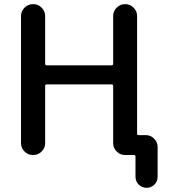

<svg xmlns="http://www.w3.org/2000/svg" viewBox="-20 -774 824 932"><path d="M141.6 -753.9Q165 -753.9 182.1 -736.8Q199.2 -719.7 199.2 -696.3V-464.8Q199.2 -457 207 -457H521.5Q529.3 -457 529.3 -464.8V-696.3Q529.3 -719.7 546.4 -736.8Q563.5 -753.9 586.9 -753.9H587.9Q611.3 -753.9 628.4 -736.8Q645.5 -719.7 645.5 -696.3V-125Q645.5 -118.2 652.3 -118.2H687.5Q710.9 -118.2 728 -101.1Q745.1 -84 745.1 -60.5V84Q745.1 106.4 729.5 122.1Q713.9 137.7 691.4 137.7Q668.9 137.7 653.3 122.1Q637.7 106.4 637.7 84V-13.7Q637.7 -21.5 630.9 -21.5H601.6H586.9Q563.5 -21.5 546.4 -38.6Q529.3 -55.7 529.3 -79.1V-357.4Q529.3 -364.3 521.5 -364.3H207Q199.2 -364.3 199.2 -357.4V-79.1Q199.2 -55.7 182.1 -38.6Q165 -21.5 141.6 -21.5H139.6Q116.2 -21.5 99.1 -38.6Q82 -55.7 82 -79.1V-696.3Q82 -719.7 99.1 -736.8Q116.2 -753.9 139.6 -753.9Z"/></svg>

Font: Gen Jyuu Gothic P Medium
Style: Regular
Weight: 500
Designer: [Source Han Sans]
Ryoko NISHIZUKA  (kana & ideographs); Paul D. Hunt (Latin, Greek & Cyrillic); Wenlong ZHANG  (bopomofo
Version: Version 1.002.20150607